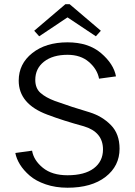

<svg xmlns="http://www.w3.org/2000/svg" viewBox="-20 -863 632 898"><path d="M140 -719.2 285.8 -843.3H305.8L451.7 -719.2L428.3 -693.3L295.8 -781.7L163.3 -693.3ZM51.7 -147.5 130 -158.3Q137.5 -113.3 180.4 -78.3Q223.3 -43.3 295.8 -43.3Q375.8 -43.3 418.8 -75.8Q461.7 -108.3 461.7 -164.2Q461.7 -245.8 371.7 -272.5Q276.7 -298.3 201.7 -326.7Q67.5 -376.7 67.5 -485.8Q67.5 -564.2 130.8 -614.6Q194.2 -665 295.8 -665Q393.3 -665 452.5 -614.6Q511.7 -564.2 522.5 -505.8L443.3 -495Q435 -539.2 396.2 -572.9Q357.5 -606.7 295.8 -606.7Q226.7 -606.7 185.8 -574.6Q145 -542.5 145 -489.2Q145 -450 169.6 -428.3Q194.2 -406.7 236.7 -390.8Q317.5 -361.7 400 -337.5Q458.3 -319.2 498.8 -277.9Q539.2 -236.7 539.2 -167.5Q539.2 -86.7 473.8 -35.8Q408.3 15 295.8 15Q240 15 193.8 -0.8Q147.5 -16.7 118.8 -41.7Q90 -66.7 73.3 -93.8Q56.7 -120.8 51.7 -147.5Z"/></svg>

Font: Boon
Style: Regular
Weight: 400
Designer: Sungsit Sawaiwan
Foundry: FontUni
Version: Version 3.0